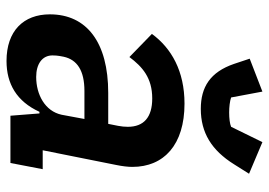

<svg xmlns="http://www.w3.org/2000/svg" viewBox="-138 -675 825 589"><g transform="rotate(90 274.5 -380.5)"><path d="M314 -584C387 -584 441 -617 484 -686L513 -732L416 -773L369 -677C360 -673 343 -671 325 -671C309 -671 290 -673 279 -677L261 -773L160 -734L176 -686C201 -613 247 -584 314 -584ZM167 12C237 12 291 -19 323 -89H328L335 0H480L499 -99H441L486 -324C490 -343 492 -361 492 -374C492 -471 424 -534 298 -534C198 -534 128 -494 84 -434L155 -365C185 -405 219 -435 282 -435C340 -435 369 -409 369 -360C369 -351 368 -340 366 -330L360 -300H265C110 -300 24 -234 24 -121C24 -40 75 12 167 12ZM216 -79C177 -79 150 -97 150 -129C150 -134 150 -144 154 -163C163 -205 197 -227 259 -227H345L332 -157C321 -106 270 -79 216 -79Z"/></g></svg>

Font: Braiins Sans SemiBold
Style: Italic
Weight: 600
Italic angle: -11.31°
Designer: Mike Abbink, Paul van der Laan, Pieter van Rosmalen, Jiri Chlebus, Lubos Buracinsky
Foundry: Bold Monday, Sudetype
Version: Version 1.000;hotconv 1.0.109;makeotfexe 2.5.65596